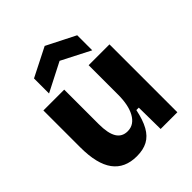

<svg xmlns="http://www.w3.org/2000/svg" viewBox="-215 -908 1056 1056"><g transform="rotate(-45 312.5 -380.0)"><path d="M238 14Q145 14 98.5 -49Q52 -112 52 -241V-528H214V-260Q214 -188 235 -153.5Q256 -119 299 -119Q325 -119 344.5 -132Q364 -145 377.5 -169.5Q391 -194 397.5 -226.5Q404 -259 404 -298V-528H566V-217V0H436L434 -168H415Q402 -104 379.5 -63.5Q357 -23 322.5 -4.5Q288 14 238 14ZM140 -572V-689L308 -774L476 -689V-572L308 -658Z"/></g></svg>

Font: Bricolage Grotesque 24pt ExtraBold
Style: Regular
Weight: 800
Designer: Mathieu Triay
Foundry: Atelier Triay
Version: Version 1.001;gftools[0.9.33.dev8+g029e19f]